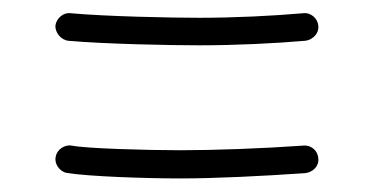

<svg xmlns="http://www.w3.org/2000/svg" viewBox="-20 -443 551 286"><path d="M62.5 -404.8C62 -394.5 70.8 -383.8 81.1 -382.3C136.7 -377.4 233.4 -375.5 276.9 -375.5C332 -375.5 389.6 -378.4 435.1 -382.3C446.3 -383.8 455.6 -394 454.1 -404.3C453.6 -415.5 442.9 -424.8 431.6 -423.3C386.7 -419.4 330.1 -416.5 276.9 -416.5C234.4 -416.5 138.7 -418.5 85 -423.3C74.7 -424.8 64 -416 62.5 -404.8ZM63 -209.5C60.5 -199.2 68.8 -187.5 79.1 -185.5C109.9 -180.2 196.8 -177.2 248 -177.2C301.3 -177.2 370.6 -180.7 434.6 -185.1C446.3 -186.5 455.6 -195.8 454.1 -207C453.6 -218.8 442.9 -227.5 431.6 -226.1C368.7 -221.7 299.3 -219.2 248 -219.2C200.2 -219.2 108.4 -221.7 86.9 -226.1C76.7 -228 64.9 -220.7 63 -209.5Z"/></svg>

Font: Mikhak Light
Style: Regular
Weight: 300
Designer: Amin Abedi
Version: Version 3.2